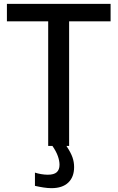

<svg xmlns="http://www.w3.org/2000/svg" viewBox="-20 -760 612 1000"><path d="M231 -649H16V-740H556V-649H340V0H326Q349 35 357.5 59.5Q366 84 366 110Q366 162 335.5 191Q305 220 248 220Q229 220 206.5 216.5Q184 213 162 208V139Q177 144 195 147Q213 150 229 150Q261 150 275.5 137Q290 124 290 98Q290 78 281.5 53.5Q273 29 253 0H231Z"/></svg>

Font: Encode Sans Narrow
Style: Medium
Weight: 500
Designer: Pablo Impallari, Andres Torresi
Foundry: Pablo Impallari, Andres Torresi
Version: Version 1.000; ttfautohint (v1.00) -l 8 -r 50 -G 200 -x 14 -